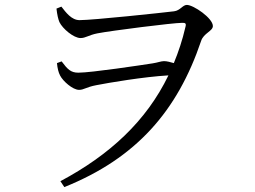

<svg xmlns="http://www.w3.org/2000/svg" viewBox="-20 -719 1040 782"><path d="M304 -637C271 -637 248 -669 230 -692L210 -684C213 -658 217 -641 222 -629C235 -602 280 -564 308 -564C329 -564 341 -576 376 -583C432 -594 685 -626 722 -626C734 -626 740 -625 735 -608C723 -556 707 -508 688 -462C674 -466 660 -470 648 -470C636 -470 622 -464 602 -461C557 -454 352 -423 299 -423C268 -423 255 -437 231 -469L212 -462C214 -441 218 -424 225 -411C236 -389 276 -353 302 -353C322 -353 330 -364 372 -372C423 -382 564 -406 666 -412C576 -226 427 -88 226 19L242 43C536 -75 703 -268 799 -552C809 -584 847 -592 847 -613C847 -645 768 -699 741 -699C724 -699 714 -676 689 -673C640 -667 359 -637 304 -637Z"/></svg>

Font: Harano Aji Mincho K1
Style: Regular
Weight: 400
Foundry: Masamichi Hosoda
Version: HaranoAjiMinchoK1-Regular version 20230610;ttx 4.39.4